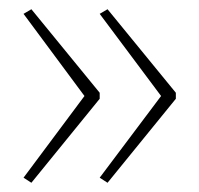

<svg xmlns="http://www.w3.org/2000/svg" viewBox="-20 -487 432 416"><path d="M361 -273 213 -91 196 -102 329 -279 196 -457 213 -467 361 -286ZM196 -273 48 -91 31 -102 163 -279 31 -457 48 -467 196 -286Z"/></svg>

Font: Noto Sans SemiCondensed Thin
Style: Regular
Weight: 100
Width: 4
Designer: Monotype Design Team
Foundry: Monotype Imaging Inc.
Version: Version 2.013; ttfautohint (v1.8.4.7-5d5b)